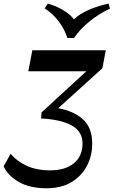

<svg xmlns="http://www.w3.org/2000/svg" viewBox="-89 -826 623 1053"><path d="M165.8 206.5Q74.7 206.5 14.6 172.1Q-45.6 137.7 -69.2 86.4L-30.6 17Q0.7 56.4 55.4 82.3Q110.2 108.2 186.6 108.2Q268.6 108.2 316.1 69.3Q363.6 30.4 363.6 -39.5Q363.6 -105.2 303.6 -138.2Q243.6 -171.1 136.3 -176.2L138.4 -209.1L407.7 -456.5L414 -435.2H66.2L88.4 -550.5H491.4L472.5 -451.8L191.8 -197.6L202.5 -236.4Q301.4 -224.8 359.1 -177.8Q416.8 -130.9 416.8 -37.9Q416.8 28 387.7 83.7Q358.6 139.4 303 172.9Q247.4 206.5 165.8 206.5ZM506.4 -806.3 514.2 -778.7Q452.1 -749.8 400.4 -707.2Q348.8 -664.7 316.6 -617.5H280.7Q265.9 -664.7 233.6 -707.8Q201.3 -750.9 156 -780.1L173.4 -806.3Q209.1 -796.1 240.6 -779.7Q272.2 -763.3 295.4 -742.8Q318.7 -722.4 327.4 -698.7H298.7Q318.3 -726.8 352.2 -747.7Q386 -768.7 426.4 -783.4Q466.8 -798.1 506.4 -806.3Z"/></svg>

Font: Savate ExtraLight
Style: Italic
Weight: 200
Italic angle: -11°
Designer: Max Esnée
Foundry: Plomb Type
Version: Version 2.000